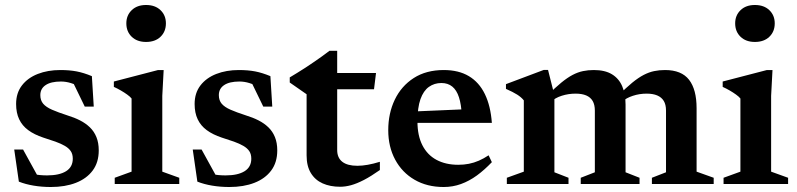

<svg xmlns="http://www.w3.org/2000/svg" viewBox="-20 -737 3194 769"><path d="M221.5 -456.5Q258.5 -456.5 287 -451Q315.5 -445.5 348 -432L355.5 -310H319.5L261 -430.5L306 -385.5Q284.5 -398 264.2 -404.2Q244 -410.5 224 -410.5Q184 -410.5 162.8 -396.2Q141.5 -382 141.5 -356Q141.5 -335 153 -321.5Q164.5 -308 188.5 -297.5Q212.5 -287 249.5 -275Q277.5 -266.5 300.5 -254.8Q323.5 -243 340.2 -226.8Q357 -210.5 366.2 -187.8Q375.5 -165 375.5 -134.5Q375.5 -86.5 351.2 -54Q327 -21.5 284 -4.8Q241 12 183.5 12Q147.5 12 114.8 6.5Q82 1 55.5 -9.5L37 -138H72.5L143.5 -9L76 -52Q94 -45 109.8 -41Q125.5 -37 140 -35.8Q154.5 -34.5 168.5 -34.5Q217.5 -34.5 244.5 -51.2Q271.5 -68 271.5 -101.5Q271.5 -120 263.2 -132Q255 -144 239.2 -153Q223.5 -162 201.8 -169.8Q180 -177.5 153 -186Q117 -198 93 -215.8Q69 -233.5 56.8 -259.2Q44.5 -285 44.5 -320.5Q44.5 -364.5 67.8 -394.8Q91 -425 131.2 -440.8Q171.5 -456.5 221.5 -456.5Z M565 -569Q529 -569 507.5 -589.8Q486 -610.5 486 -643.5Q486 -675.5 507.5 -696.2Q529 -717 565 -717Q601.5 -717 623 -696.2Q644.5 -675.5 644.5 -643.5Q644.5 -610.5 623 -589.8Q601.5 -569 565 -569ZM635.5 -456.5 630 -353V-49.5L698 -25V0H439.5V-25L507 -49.5V-342.5Q501 -350 489.5 -358.2Q478 -366.5 464.2 -374.5Q450.5 -382.5 436 -389V-410.5L613 -456.5Z M936.5 -456.5Q973.5 -456.5 1002 -451Q1030.5 -445.5 1063 -432L1070.5 -310H1034.5L976 -430.5L1021 -385.5Q999.5 -398 979.2 -404.2Q959 -410.5 939 -410.5Q899 -410.5 877.8 -396.2Q856.5 -382 856.5 -356Q856.5 -335 868 -321.5Q879.5 -308 903.5 -297.5Q927.5 -287 964.5 -275Q992.5 -266.5 1015.5 -254.8Q1038.5 -243 1055.2 -226.8Q1072 -210.5 1081.2 -187.8Q1090.5 -165 1090.5 -134.5Q1090.5 -86.5 1066.2 -54Q1042 -21.5 999 -4.8Q956 12 898.5 12Q862.5 12 829.8 6.5Q797 1 770.5 -9.5L752 -138H787.5L858.5 -9L791 -52Q809 -45 824.8 -41Q840.5 -37 855 -35.8Q869.5 -34.5 883.5 -34.5Q932.5 -34.5 959.5 -51.2Q986.5 -68 986.5 -101.5Q986.5 -120 978.2 -132Q970 -144 954.2 -153Q938.5 -162 916.8 -169.8Q895 -177.5 868 -186Q832 -198 808 -215.8Q784 -233.5 771.8 -259.2Q759.5 -285 759.5 -320.5Q759.5 -364.5 782.8 -394.8Q806 -425 846.2 -440.8Q886.5 -456.5 936.5 -456.5Z M1330.5 -136Q1330.5 -105 1351 -89Q1371.5 -73 1411.5 -73Q1430.5 -73 1453 -77Q1475.5 -81 1501.5 -89V-56Q1466 -31 1437.5 -16.2Q1409 -1.5 1386 4.8Q1363 11 1342.5 11Q1302.5 11 1272.2 -2.5Q1242 -16 1225 -44Q1208 -72 1208 -114.5V-359.5L1140.5 -406.5V-427Q1155 -435.5 1171 -445.5Q1187 -455.5 1203.8 -466.2Q1220.5 -477 1237 -488.5Q1253.5 -500 1269.5 -511.2Q1285.5 -522.5 1299.5 -533.5H1330.5V-431.5ZM1281 -379.5 1281.5 -444.5H1486L1478 -379.5Z M1757.5 -456.5Q1817 -456.5 1858 -432Q1899 -407.5 1922 -360.2Q1945 -313 1950 -245H1623.5L1624 -290L1881 -301L1829.5 -276Q1827.5 -319 1818.2 -347.5Q1809 -376 1791.5 -390.2Q1774 -404.5 1748 -404.5Q1719.5 -404.5 1697.8 -389Q1676 -373.5 1664 -339.8Q1652 -306 1652 -250Q1652 -194 1671.8 -155.2Q1691.5 -116.5 1728.2 -96.8Q1765 -77 1815.5 -77Q1838 -77 1858.2 -81Q1878.5 -85 1898 -93.5Q1917.5 -102 1937 -115L1950 -87.5Q1920.5 -56.5 1890 -34.2Q1859.5 -12 1826.5 0Q1793.5 12 1757 12Q1690.5 12 1640.5 -17Q1590.5 -46 1562.8 -97.5Q1535 -149 1535 -215.5Q1535 -283 1561.2 -337.8Q1587.5 -392.5 1637.2 -424.5Q1687 -456.5 1757.5 -456.5Z M2200.5 -356V-47L2257 -25V0H2010V-25L2078 -49.5V-335Q2068 -347.5 2051.5 -358Q2035 -368.5 2006.5 -381V-400L2158 -457H2175ZM2485.5 -318V-47L2541.5 -25V0H2306V-25L2362.5 -47V-294Q2362.5 -317.5 2353.8 -332.5Q2345 -347.5 2327.8 -354.8Q2310.5 -362 2285.5 -362Q2256.5 -362 2230 -353.5Q2203.5 -345 2188.5 -330.5L2171 -353.5Q2203 -385.5 2227.8 -405.8Q2252.5 -426 2273.5 -437Q2294.5 -448 2315 -452.2Q2335.5 -456.5 2358.5 -456.5Q2403 -456.5 2431 -439.5Q2459 -422.5 2472.2 -391.2Q2485.5 -360 2485.5 -318ZM2770 -303.5V-49.5L2838.5 -25V0H2591V-25L2647.5 -47V-294Q2647.5 -318 2638.5 -332.8Q2629.5 -347.5 2612.2 -354.8Q2595 -362 2570 -362Q2541 -362 2514.5 -353.2Q2488 -344.5 2473 -330.5L2455.5 -353.5Q2487.5 -385.5 2512.2 -405.8Q2537 -426 2558.2 -437Q2579.5 -448 2600 -452.2Q2620.5 -456.5 2643.5 -456.5Q2709.5 -456.5 2739.8 -417.5Q2770 -378.5 2770 -303.5Z M3003.5 -569Q2967.5 -569 2946 -589.8Q2924.5 -610.5 2924.5 -643.5Q2924.5 -675.5 2946 -696.2Q2967.5 -717 3003.5 -717Q3040 -717 3061.5 -696.2Q3083 -675.5 3083 -643.5Q3083 -610.5 3061.5 -589.8Q3040 -569 3003.5 -569ZM3074 -456.5 3068.5 -353V-49.5L3136.5 -25V0H2878V-25L2945.5 -49.5V-342.5Q2939.5 -350 2928 -358.2Q2916.5 -366.5 2902.8 -374.5Q2889 -382.5 2874.5 -389V-410.5L3051.5 -456.5Z"/></svg>

Font: Newsreader 16pt 16pt SemiBold
Style: Regular
Weight: 600
Version: Version 1.003